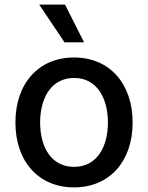

<svg xmlns="http://www.w3.org/2000/svg" viewBox="-20 -802 642 833"><path d="M259.9 -618.3H344.8L262.1 -782H150.2ZM301.1 11C454.9 11 555.4 -101.6 555.4 -270.2C555.4 -440 454.9 -552.6 301.1 -552.6C147.4 -552.6 46.9 -440 46.9 -270.2C46.9 -101.6 147.4 11 301.1 11ZM301.5 -78.1C201 -78.1 154.1 -165.8 154.1 -270.6C154.1 -375 201 -463.8 301.5 -463.8C401.3 -463.8 448.2 -375 448.2 -270.6C448.2 -165.8 401.3 -78.1 301.5 -78.1Z"/></svg>

Font: RA Harald Medium
Style: Regular
Weight: 500
Designer: Rasmus Andersson
Foundry: rsms
Version: Version 3.000;hotconv 1.0.109;makeotfexe 2.5.65596